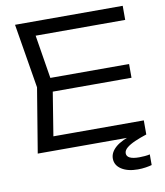

<svg xmlns="http://www.w3.org/2000/svg" viewBox="-99 -831 949 1101"><g transform="rotate(-10 375.5 -280.5)"><path d="M669 -415V-335H158V-415ZM217 -375 160 -23 110 -82H696V0H64L126 -375L64 -750H691V-668H110L160 -727ZM629 -16 674 -13V0H696Q659 12 628 25.5Q597 39 579 54Q561 69 561 86Q561 122 634 122Q649 122 666 120.5Q683 119 696 116V178Q683 182 660.5 185.5Q638 189 614 189Q555 189 519 165.5Q483 142 483 103Q483 67 517.5 37Q552 7 629 -16Z"/></g></svg>

Font: Unbounded Light
Style: Regular
Weight: 300
Designer: Luke Prowse, Jean-Baptiste Morizot, Fátima Lázaro, Florian Runge
Foundry: NaN
Version: Version 1.700